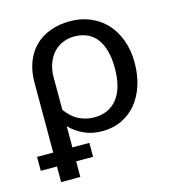

<svg xmlns="http://www.w3.org/2000/svg" viewBox="-114 -601 781 860"><g transform="rotate(-15 276.0 -171.0)"><path d="M153 -140Q178.5 -103.5 212.2 -86.8Q246 -70 282 -70Q352.5 -70 390.5 -119Q428.5 -168 428.5 -259.5Q428.5 -308 418.2 -342.8Q408 -377.5 389.8 -400Q371.5 -422.5 345.8 -433Q320 -443.5 289 -443.5Q260.5 -443.5 235.8 -433.2Q211 -423 192.8 -403.2Q174.5 -383.5 163.8 -355Q153 -326.5 153 -290ZM64 -290Q64 -341.5 79.5 -383Q95 -424.5 124 -453.8Q153 -483 194.8 -498.8Q236.5 -514.5 289 -514.5Q337 -514.5 379.2 -497.5Q421.5 -480.5 452.8 -448Q484 -415.5 502.2 -368Q520.5 -320.5 520.5 -259.5Q520.5 -204.5 505.5 -157.2Q490.5 -110 462.5 -75.2Q434.5 -40.5 393.8 -20.8Q353 -1 302 -1Q256.5 -1 219 -17.8Q181.5 -34.5 153 -64V34.5H231.5V99H153V171.5H64V99H-11V34.5H64Z"/></g></svg>

Font: Lato-Regular
Style: Regular
Weight: 400
Designer: Lukasz Dziedzic with Adam Twardoch and Botio Nikoltchev
Foundry: tyPoland Lukasz Dziedzic
Version: Version 2.015; 2015-08-06; http://www.latofonts.com/